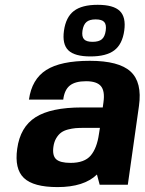

<svg xmlns="http://www.w3.org/2000/svg" viewBox="-20 -760 596 790"><path d="M378.9 -42Q325.7 9.8 216.8 9.8Q117.7 9.8 78.4 -27.6Q39.1 -64.9 50.8 -147.9Q63 -237.3 126.2 -277.6Q189.5 -317.9 316.9 -317.9H402.8L405.8 -339.8Q412.1 -385.3 395.3 -405.5Q378.4 -425.8 334 -425.8Q289.6 -425.8 267.3 -408Q245.1 -390.1 240.2 -350.1H99.1Q110.8 -434.1 170.2 -471.9Q229.5 -509.8 349.6 -509.8Q469.2 -509.8 517.3 -465.6Q565.4 -421.4 551.8 -324.2L505.9 0H390.1ZM391.1 -233.9H325.7Q305.2 -233.9 290.8 -232.7Q276.4 -231.4 259.5 -227.1Q242.7 -222.7 231.4 -214.4Q220.2 -206.1 211.4 -191.4Q202.6 -176.8 199.7 -155.8Q194.8 -119.6 211.2 -104.7Q227.5 -89.8 270.5 -89.8Q327.6 -89.8 353.3 -120.1Q378.9 -150.4 387.2 -209ZM352.1 -527.8Q287.1 -527.8 261.2 -553Q235.4 -578.1 243.2 -633.8Q251 -689.5 283.9 -714.8Q316.9 -740.2 381.8 -740.2Q446.8 -740.2 472.9 -714.8Q499 -689.5 491.2 -633.8Q483.4 -578.1 450.4 -553Q417.5 -527.8 352.1 -527.8ZM360.8 -587.9Q386.7 -587.9 399.2 -598.6Q411.6 -609.4 415 -633.8Q418.5 -658.7 408.9 -669.4Q399.4 -680.2 373.5 -680.2Q348.1 -680.2 335.7 -669.4Q323.2 -658.7 319.3 -633.8Q315.9 -609.4 325.7 -598.6Q335.4 -587.9 360.8 -587.9Z"/></svg>

Font: Fivo Sans
Style: Italic
Weight: 700
Designer: Alexander Slobzheninov
Foundry: Alexander Slobzheninov
Version: 1.0